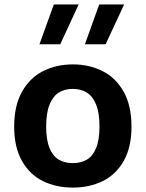

<svg xmlns="http://www.w3.org/2000/svg" viewBox="-20 -838 660 870"><path d="M310 12Q234.6 12 174.7 -17.3Q114.8 -46.6 79.5 -108.8Q44.2 -170.9 44.2 -264.6Q44.2 -358.7 79.5 -421.9Q114.8 -485.1 174.9 -515.6Q235 -546.2 310 -546.2Q385 -546.2 445.2 -515.6Q505.3 -485.1 540.6 -421.9Q575.8 -358.8 575.8 -264.6Q575.8 -170.8 540.6 -108.7Q505.3 -46.6 445.4 -17.3Q385.4 12 310 12ZM310 -435.2Q273.3 -435.2 246.5 -418.5Q219.8 -401.8 204.5 -364.1Q189.2 -326.3 189.2 -265Q189.2 -204.1 204.5 -167.2Q219.8 -130.2 246.3 -114.6Q272.9 -98.9 310 -98.9Q347.1 -98.9 373.6 -114.6Q400.2 -130.2 415.5 -167.2Q430.8 -204.1 430.8 -265Q430.8 -326.3 415.5 -364.1Q400.2 -401.8 373.4 -418.5Q346.7 -435.2 310 -435.2ZM224 -817.7H336.4L253.1 -637.4H158.8ZM429.5 -817.7H542.4L458.6 -637.4H364.8Z"/></svg>

Font: Monaspace Neon Var
Style: Regular
Weight: 400
Designer: Riley Cran and the Lettermatic Team
Version: Version 1.000 (Monaspace Neon Var)